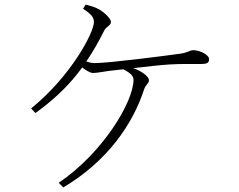

<svg xmlns="http://www.w3.org/2000/svg" viewBox="-20 -788 1040 834"><path d="M255 26C449 -89 558 -252 606 -400C613 -421 627 -425 627 -440C627 -454 599 -478 559 -492C619 -499 682 -506 716 -508C761 -511 825 -510 852 -510C884 -510 888 -517 888 -532C888 -549 849 -570 820 -570C802 -570 799 -559 757 -554C700 -546 454 -514 393 -514C380 -514 370 -516 355 -521C385 -565 410 -610 433 -656C442 -673 462 -677 462 -693C462 -707 432 -736 407 -749C395 -756 373 -763 352 -768L341 -750C371 -730 388 -715 388 -693C388 -645 286 -455 115 -317L134 -297C224 -362 288 -427 337 -495C354 -482 372 -471 384 -471C403 -471 428 -477 453 -480L516 -487C541 -474 560 -460 560 -442C560 -345 426 -123 235 6Z"/></svg>

Font: Noto Serif CJK SC ExtraLight
Style: Regular
Weight: 200
Designer: Ryoko NISHIZUKA 西塚涼子 (kana & ideographs); Frank Grießhammer (Latin, Greek & Cyrillic); Wenlong ZHANG 张文龙 (bopomofo); San
Foundry: Adobe
Version: Version 2.001;hotconv 1.1.0;makeotfexe 2.6.0